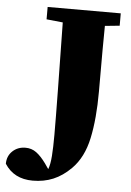

<svg xmlns="http://www.w3.org/2000/svg" viewBox="-160 -694 621 913"><g transform="rotate(5 150.5 -237.5)"><path d="M30 -593V-652H379V-593L309 -586Q308 -529 308 -471.5Q308 -414 308 -355V-272Q308 -143 288 -49Q268 45 213 100Q173 140 128.5 158.5Q84 177 31 177Q-59 177 -103 108Q-103 71 -78 47.5Q-53 24 -16 24Q13 24 35.5 40.5Q58 57 82 90L100 116Q109 93 112 52Q115 11 115 -49Q115 -128 113 -264.5Q111 -401 108 -585Z"/></g></svg>

Font: Source Serif Pro Black
Style: Regular
Weight: 900
Designer: Frank Grießhammer
Foundry: Adobe Systems Incorporated
Version: Version 3.001;hotconv 1.0.111;makeotfexe 2.5.65597